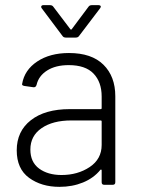

<svg xmlns="http://www.w3.org/2000/svg" viewBox="-20 -718 548 746"><path d="M428 -344V-10Q428 0 418 0H385Q375 0 375 -10V-56Q375 -58 373.5 -59Q372 -60 370 -58Q344 -26 302.5 -9Q261 8 211 8Q141 8 93 -27Q45 -62 45 -134Q45 -208 100 -251Q155 -294 251 -294H371Q375 -294 375 -298V-343Q375 -399 343.5 -432Q312 -465 247 -465Q196 -465 163 -444Q130 -423 122 -388Q119 -378 110 -379L75 -384Q64 -386 66 -392Q75 -446 124.5 -479Q174 -512 248 -512Q336 -512 382 -466.5Q428 -421 428 -344ZM375 -155V-246Q375 -250 371 -250H257Q185 -250 141.5 -220Q98 -190 98 -137Q98 -88 132 -63Q166 -38 219 -38Q282 -38 328.5 -69Q375 -100 375 -155ZM140 -692Q140 -694 142 -696Q144 -698 148 -698H174Q183 -698 187 -692L253 -605Q254 -603 256 -603Q258 -603 259 -605L324 -692Q328 -698 337 -698H363Q369 -698 371 -694.5Q373 -691 369 -686L287 -578Q283 -572 274 -572H236Q227 -572 223 -578L142 -686Q140 -688 140 -692Z"/></svg>

Font: Barlow Light
Style: Regular
Weight: 300
Designer: Jeremy Tribby
Foundry: Tribby Type
Version: Version 1.422